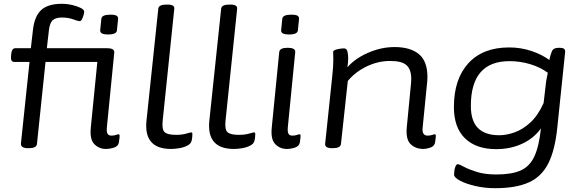

<svg xmlns="http://www.w3.org/2000/svg" viewBox="-20 -776 3047 1008"><path d="M128 2Q87 2 90 -24L135 -451H54Q35 -451 38 -481L39 -493Q42 -523 61 -523H142L153 -619Q161 -691 196.5 -723.5Q232 -756 304 -756Q333 -756 360 -749.5Q387 -743 404.5 -734Q422 -725 422 -715Q422 -708 418.5 -696Q415 -684 410 -674.5Q405 -665 398 -665Q390 -665 364 -674.5Q338 -684 305 -684Q274 -684 258 -671Q242 -658 237 -619L226 -523H542Q581 -523 580 -501L541 -107Q539 -84 544.5 -74Q550 -64 565 -64Q579 -64 588.5 -67.5Q598 -71 602 -71Q608 -71 608 -63Q608 -62 607.5 -53Q607 -44 604 -27Q600 -8 578 -1Q556 6 536 6Q500 6 475 -19.5Q450 -45 457 -109L491 -451H219L174 -20Q171 2 132 2ZM548 -595Q524 -595 514.5 -601Q505 -607 506 -617L512 -677Q514 -699 559 -699Q583 -699 592 -693.5Q601 -688 600 -677L594 -617Q592 -595 548 -595Z M878 6Q734 6 749 -142L811 -730Q813 -752 854 -752H858Q879 -752 887.5 -746.5Q896 -741 895 -730L834 -142Q829 -95 845 -81.5Q861 -68 904 -68Q935 -68 957.5 -74.5Q980 -81 984 -81Q990 -81 990 -73Q990 -72 989.5 -60.5Q989 -49 986 -37Q982 -21 963.5 -11.5Q945 -2 921.5 2Q898 6 878 6Z M1208 6Q1064 6 1079 -142L1141 -730Q1143 -752 1184 -752H1188Q1209 -752 1217.5 -746.5Q1226 -741 1225 -730L1164 -142Q1159 -95 1175 -81.5Q1191 -68 1234 -68Q1265 -68 1287.5 -74.5Q1310 -81 1314 -81Q1320 -81 1320 -73Q1320 -72 1319.5 -60.5Q1319 -49 1316 -37Q1312 -21 1293.5 -11.5Q1275 -2 1251.5 2Q1228 6 1208 6Z M1486 6Q1450 6 1425 -19.5Q1400 -45 1407 -109L1446 -503Q1449 -525 1488 -525H1492Q1531 -525 1530 -503L1491 -107Q1489 -84 1494.5 -74Q1500 -64 1515 -64Q1529 -64 1538.5 -67.5Q1548 -71 1552 -71Q1558 -71 1558 -63Q1558 -62 1557.5 -53Q1557 -44 1554 -27Q1550 -8 1528 -1Q1506 6 1486 6ZM1498 -595Q1474 -595 1464.5 -601Q1455 -607 1456 -617L1462 -677Q1464 -699 1509 -699Q1533 -699 1542 -693.5Q1551 -688 1550 -677L1544 -617Q1542 -595 1498 -595Z M2204 6Q2161 6 2135 -20Q2109 -46 2116 -112L2137 -329Q2138 -338 2138.5 -346.5Q2139 -355 2139 -362Q2139 -411 2114.5 -433.5Q2090 -456 2028 -456Q1966 -456 1906.5 -428Q1847 -400 1806 -351L1770 -20Q1767 2 1728 2H1724Q1685 2 1687 -21L1724 -373Q1730 -427 1730 -463Q1730 -477 1729.5 -486Q1729 -495 1729 -502Q1729 -510 1739.5 -514Q1750 -518 1763.5 -520Q1777 -522 1786 -522Q1800 -522 1804 -506Q1808 -490 1808 -470Q1808 -450 1804 -423Q1832 -455 1872 -478.5Q1912 -502 1958 -515.5Q2004 -529 2051 -529Q2134 -529 2179 -492Q2224 -455 2224 -372Q2224 -364 2223.5 -355.5Q2223 -347 2222 -339L2199 -107Q2194 -64 2225 -64Q2239 -64 2248.5 -67.5Q2258 -71 2262 -71Q2268 -71 2268 -63Q2268 -62 2267.5 -53Q2267 -44 2264 -27Q2260 -8 2239 -1Q2218 6 2204 6Z M2579 212Q2525 212 2475.5 200.5Q2426 189 2395 172.5Q2364 156 2364 141Q2364 119 2369.5 102.5Q2375 86 2383 86Q2391 86 2415.5 99.5Q2440 113 2483 126.5Q2526 140 2586 140Q2666 140 2713.5 119Q2761 98 2785.5 45Q2810 -8 2820 -102Q2783 -50 2721.5 -21.5Q2660 7 2585 7Q2480 7 2421.5 -49.5Q2363 -106 2363 -214Q2363 -361 2439 -444Q2515 -527 2653 -527Q2714 -527 2769.5 -508.5Q2825 -490 2864 -461Q2866 -472 2869 -482.5Q2872 -493 2876 -503Q2881 -517 2891 -521Q2901 -525 2912 -525H2917Q2935 -525 2941.5 -519.5Q2948 -514 2947 -503L2906 -108Q2894 12 2858.5 82Q2823 152 2755.5 182Q2688 212 2579 212ZM2601 -66Q2639 -66 2681.5 -81Q2724 -96 2764 -132.5Q2804 -169 2834 -235L2847 -347Q2849 -361 2851.5 -371.5Q2854 -382 2856 -394Q2817 -423 2764 -439Q2711 -455 2655 -455Q2452 -455 2452 -220Q2452 -141 2489.5 -103.5Q2527 -66 2601 -66Z"/></svg>

Font: Asap Expanded Expanded Regular
Style: Italic
Weight: 400
Width: 7
Italic angle: -6°
Designer: Pablo Cosgaya
Foundry: Omnibus-Type
Version: Version 3.001; ttfautohint (v1.8.4.7-5d5b)